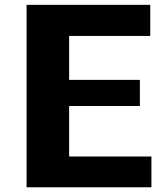

<svg xmlns="http://www.w3.org/2000/svg" viewBox="-20 -791 708 811"><path d="M619.6 0H92.3V-770.5H614.7V-639.2H272V-453.6H570.8V-343.3H272V-129.9H619.6Z"/></svg>

Font: Nobile-bold
Style: Bold
Weight: 700
Version: Version 1.000;PS 001.000;hotconv 1.0.38